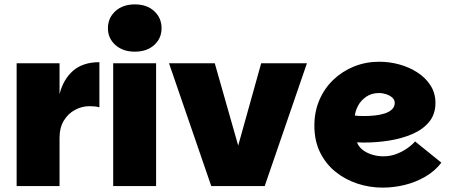

<svg xmlns="http://www.w3.org/2000/svg" viewBox="-20 -850 2050 877"><path d="M56 0V-561H252V0ZM229 -221 252 -420Q269 -488 314 -527Q359 -566 434 -566V-360Q422 -363 411 -364Q400 -365 389 -365Q354 -365 322.5 -348Q291 -331 271.5 -299Q252 -267 252 -221Z M497 0V-561H693V0ZM596 -614Q541 -614 507 -644.5Q473 -675 473 -721Q473 -768 507 -799Q541 -830 596 -830Q651 -830 684.5 -799Q718 -768 718 -721Q718 -675 684.5 -644.5Q651 -614 596 -614Z M961 -561 1068 -185 1173 -561H1382L1189 0H945L752 -561Z M1727 7Q1669 7 1613.5 -11Q1558 -29 1513.5 -64.5Q1469 -100 1442.5 -153Q1416 -206 1416 -276Q1416 -340 1439 -393.5Q1462 -447 1503 -486Q1544 -525 1597.5 -546.5Q1651 -568 1712 -568Q1759 -568 1804.5 -555.5Q1850 -543 1887.5 -518.5Q1925 -494 1947 -459Q1969 -424 1969 -380Q1969 -328 1940 -293Q1911 -258 1863 -237.5Q1815 -217 1758.5 -208Q1702 -199 1648 -199Q1642 -199 1635.5 -199Q1629 -199 1623 -199.5Q1617 -200 1611 -200Q1616 -183 1633.5 -168Q1651 -153 1677 -144.5Q1703 -136 1731 -136Q1762 -136 1789 -146Q1816 -156 1838.5 -171.5Q1861 -187 1876 -204L1996 -107Q1967 -69 1923.5 -43.5Q1880 -18 1829.5 -5.5Q1779 7 1727 7ZM1644 -320Q1667 -320 1691.5 -322.5Q1716 -325 1736.5 -331.5Q1757 -338 1770 -350Q1783 -362 1783 -380Q1783 -394 1772 -404Q1761 -414 1744.5 -419.5Q1728 -425 1711 -425Q1677 -425 1652.5 -408Q1628 -391 1615.5 -367Q1603 -343 1601 -322Q1608 -321 1620.5 -320.5Q1633 -320 1644 -320Z"/></svg>

Font: Parkinsans ExtraBold
Style: Regular
Weight: 800
Designer: Red Stone, Indian Type Foundry
Foundry: Indian Type Foundry
Version: Version 1.000